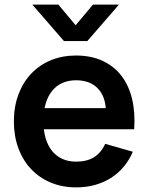

<svg xmlns="http://www.w3.org/2000/svg" viewBox="-20 -795 642 830"><path d="M119.8 -775H232.3L307 -685.8L381.7 -775H494.2L357.5 -617.5H256.5ZM309.3 -96.2Q275.9 -96.2 249.6 -108.1Q223.2 -120 205 -142.5Q186.8 -165.1 177.2 -197.7Q167.5 -230.2 167.5 -271.5Q167.5 -313.1 177.1 -346Q186.7 -378.8 204.8 -401.5Q222.8 -424.2 249.1 -436.1Q275.3 -448 308.7 -448Q368.3 -448 402.3 -413.3Q436.2 -378.6 437.8 -315.9L438.2 -236.3H560.1Q565.1 -309.3 550.7 -368.3Q536.2 -427.2 503.9 -468.6Q471.6 -510 422.3 -532.5Q373 -555 308.7 -555Q249.1 -555 199.6 -534.5Q150.1 -513.9 114.8 -476.5Q79.4 -439.2 59.7 -386.6Q40 -334 40 -270Q40 -206.9 59.4 -154.3Q78.8 -101.8 114.3 -64.2Q149.8 -26.6 199.3 -5.8Q248.9 15 309.3 15Q352.1 15 389.9 4.7Q427.7 -5.7 459 -25.4Q490.2 -45.1 514.4 -73.7Q538.5 -102.3 554.2 -139L434.8 -173.2Q417.2 -134.5 386.4 -115.3Q355.6 -96.2 309.3 -96.2ZM536.1 -327.5H144.8L141.7 -236.3H560.1Z"/></svg>

Font: Vela Sans GX ExtLt
Style: Regular
Weight: 200
Designer: Principal design: Mikhail Sharanda - project Manrope.
Design modification: Ravid Balaliev
Foundry: Mikhail Sharanda
Version: Version 1.001